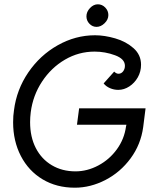

<svg xmlns="http://www.w3.org/2000/svg" viewBox="-20 -860 774 893"><path d="M657 -356 646 -269Q635 -188 587.5 -123.5Q540 -59 470.5 -23Q401 13 328 13Q243 13 178 -26Q113 -65 77 -134.5Q41 -204 41 -291Q41 -322 45 -347Q57 -443 111.5 -523Q166 -603 248.5 -649.5Q331 -696 422 -696Q466 -696 516 -681.5Q566 -667 601 -636Q636 -605 636 -559Q636 -527 621 -500.5Q606 -474 581.5 -458Q557 -442 530 -442Q510 -442 491.5 -450Q473 -458 462 -472L511 -527Q521 -517 531 -517Q544 -517 552.5 -528Q561 -539 561 -554Q561 -586 515 -603Q469 -620 420 -620Q346 -620 282 -582.5Q218 -545 175.5 -480.5Q133 -416 123 -338Q120 -314 120 -292Q120 -223 146.5 -171.5Q173 -120 221 -91.5Q269 -63 331 -63Q386 -63 437.5 -90.5Q489 -118 523.5 -165.5Q558 -213 566 -271L568 -280H338L348 -356ZM382 -784Q382 -805 398.5 -822.5Q415 -840 435 -840Q455 -840 469.5 -825Q484 -810 484 -790Q484 -769 466.5 -752Q449 -735 429 -735Q410 -735 396 -749.5Q382 -764 382 -784Z"/></svg>

Font: Bellota
Style: Bold Italic
Weight: 700
Italic angle: -7.5°
Designer: Kemie Guaida
Foundry: Kemie Guaida
Version: Version 4.001